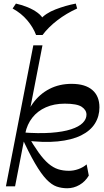

<svg xmlns="http://www.w3.org/2000/svg" viewBox="-20 -1020 567 1051"><path d="M111.7 -251.9 99.6 -295.4Q191.7 -288.4 258.7 -293.2Q325.6 -298.1 368.7 -312.2Q411.9 -326.2 432.6 -347Q453.4 -367.7 453.4 -392.2Q453.4 -417.6 427.6 -435.1Q401.7 -452.6 334.7 -452.6Q276.2 -452.6 230.9 -432.5Q185.6 -412.4 157 -375.9Q128.3 -339.5 118.1 -289.5L108.1 -333.6Q123.2 -403.3 159.8 -454.2Q196.3 -505.1 250.7 -533.2Q305.1 -561.3 373.5 -561Q446.7 -560.7 485.5 -527.3Q524.3 -493.9 524.3 -432.2Q524.3 -383.1 499.6 -343.7Q474.9 -304.2 424.1 -278.9Q373.3 -253.6 295.6 -245.9Q217.9 -238.1 111.7 -251.9ZM347.8 10.5Q317.4 10.5 290 1.1Q262.7 -8.4 234.2 -38Q205.7 -67.6 171.7 -125.8Q137.7 -183.9 93.3 -281.4L128.9 -284.1Q163.3 -224.3 191.4 -185.2Q219.5 -146.2 245.2 -124.4Q270.9 -102.6 297.8 -93.8Q324.8 -85.1 357.5 -85.1Q383.1 -85.1 408.6 -94.1Q434.1 -103.1 454.3 -120.1L466.1 -58.9Q446.6 -25.9 415 -7.7Q383.4 10.5 347.8 10.5ZM12.4 0 162.4 -772H212.5L62.5 0ZM394.8 -1000.4 402.3 -973.5Q342.9 -946.6 293.8 -908.8Q244.6 -871.1 212.8 -828.3H177.5Q161.7 -870.4 129 -909.1Q96.3 -947.7 49.1 -973.5L67.2 -1000.4Q101.4 -992.9 132 -980.1Q162.6 -967.4 185.8 -950.2Q209.1 -933 219.1 -911.1L198.7 -911.8Q228.6 -947.3 283.9 -968.5Q339.3 -989.8 394.8 -1000.4Z"/></svg>

Font: Savate ExtraLight
Style: Italic
Weight: 200
Italic angle: -11°
Designer: Max Esnée
Foundry: Plomb Type
Version: Version 2.000